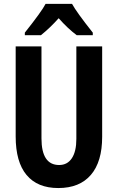

<svg xmlns="http://www.w3.org/2000/svg" viewBox="-20 -951 602 981"><path d="M372.1 -771Q325.2 -806.2 279.8 -857.9Q236.3 -809.1 189 -771H106.9V-784.2Q193.4 -893.1 212.9 -931.2H348.1Q371.1 -888.7 454.1 -784.2V-771ZM502 -713.9V-252Q502 -124.5 444.3 -57.4Q386.7 9.8 277.8 9.8Q171.4 9.8 115.7 -56.9Q60.1 -123.5 60.1 -253.9V-713.9H191.9V-244.1Q191.9 -107.9 282.2 -107.9Q324.2 -107.9 347.2 -142.6Q370.1 -177.2 370.1 -241.2V-713.9Z"/></svg>

Font: TypoPRO Open Sans Condensed
Style: Bold
Weight: 700
Width: 3
Foundry: Ascender Corporation
Version: Version 1.11